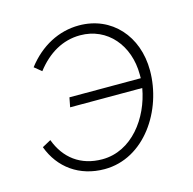

<svg xmlns="http://www.w3.org/2000/svg" viewBox="-84 -611 706 702"><g transform="rotate(-15 269.0 -260.0)"><path d="M229 6C380 6 482 -149 482 -300C482 -430 397 -526 273 -526C197 -526 126 -489 74 -421L101 -399C145 -456 201 -490 268 -490C371 -490 442 -406 442 -295V-281H172L165 -245H438C419 -136 342 -31 230 -31C148 -31 91 -75 64 -148L31 -130C62 -46 134 6 229 6Z"/></g></svg>

Font: Fixel Text 20240404 ExtraLight
Style: Italic
Weight: 200
Width: 4
Italic angle: -10°
Designer: AlfaBravo + MacPaw
Foundry: Kyrylo Tkachov, Marchela Mozhyna, Serhii Makarenko, Maria Weinstein, Zakhar Kryvoshyya
Version: Version 1.211;Glyphs 3.2 (3225)